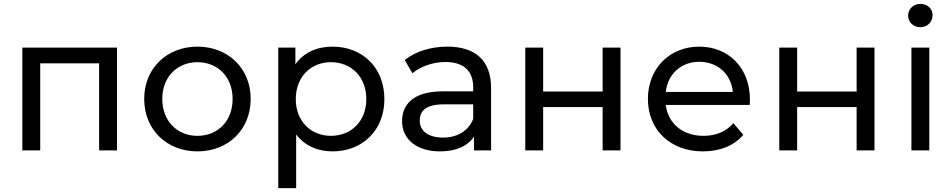

<svg xmlns="http://www.w3.org/2000/svg" viewBox="-20 -774 4896 988"><path d="M187 -448H490V0H582V-529H95V0H187Z M996 5C1154 5 1270 -107 1270 -265C1270 -422 1154 -534 996 -534C838 -534 722 -422 722 -265C722 -107 838 5 996 5ZM996 -75C893 -75 815 -150 815 -265C815 -379 893 -454 996 -454C1100 -454 1177 -379 1177 -265C1177 -150 1100 -75 996 -75Z M1683 -75C1580 -75 1502 -150 1502 -264C1502 -379 1580 -454 1683 -454C1787 -454 1865 -379 1865 -264C1865 -150 1787 -75 1683 -75ZM1504 -82C1548 -24 1615 5 1691 5C1845 5 1958 -103 1958 -264C1958 -426 1845 -534 1691 -534C1611 -534 1543 -504 1500 -443V-529H1412V194H1504Z M2415 -162C2390 -99 2332 -66 2260 -66C2185 -66 2140 -99 2140 -153C2140 -200 2167 -237 2264 -237H2415ZM2244 5C2328 5 2387 -23 2419 -71V0H2507V-321C2507 -464 2425 -534 2282 -534C2198 -534 2118 -510 2063 -465L2102 -397C2144 -432 2208 -455 2272 -455C2367 -455 2415 -408 2415 -325V-304H2260C2103 -304 2049 -234 2049 -150C2049 -58 2124 5 2244 5Z M2775 0V-223H3081V0H3173V-529H3081V-303H2775V-529H2683V0Z M3406 -301C3416 -393 3485 -456 3578 -456C3673 -456 3742 -393 3751 -301ZM3597 5C3684 5 3757 -24 3805 -80L3754 -140C3716 -96 3662 -75 3600 -75C3493 -75 3417 -139 3406 -234H3838C3838 -243 3839 -255 3839 -262C3839 -424 3730 -534 3578 -534C3426 -534 3314 -422 3314 -265C3314 -107 3428 5 3597 5Z M4082 0V-223H4388V0H4480V-529H4388V-303H4082V-529H3990V0Z M4762 0V-529H4670V0ZM4716 -634C4752 -634 4779 -661 4779 -696C4779 -729 4752 -754 4716 -754C4680 -754 4653 -727 4653 -694C4653 -660 4680 -634 4716 -634Z"/></svg>

Font: Montserrat-Alt1 Med
Style: Regular
Weight: 500
Designer: Differentunic
Foundry: Differentunic
Version: Version 7.222